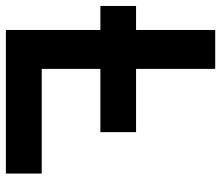

<svg xmlns="http://www.w3.org/2000/svg" viewBox="-78 -664 733 636"><g transform="rotate(90 288.0 -346.5)"><path d="M-9.8 -313H69.8V0H545.4V-118.7H198.7V-313H408.2V-431.2H198.7V-693.4H69.8V-431.2H-9.8Z"/></g></svg>

Font: CaskaydiaCove Nerd Font
Style: Bold
Weight: 700
Designer: Aaron Bell
Foundry: Saja Typeworks
Version: Version 2111.1;Nerd Fonts 2.3.0